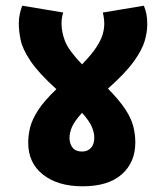

<svg xmlns="http://www.w3.org/2000/svg" viewBox="-20 -652 579 674"><path d="M455 -152Q455 -82 407.5 -40Q360 2 270 2Q183 2 131 -39Q79 -80 79 -151Q79 -178 86 -205.5Q93 -233 114 -265.5Q135 -298 178 -339Q115 -396 87 -438Q59 -480 52.5 -511.5Q46 -543 46 -570Q46 -587 49.5 -603Q53 -619 58 -632L202 -608Q199 -599 197.5 -589.5Q196 -580 196 -569Q196 -539 208.5 -507Q221 -475 268 -426Q302 -461 318.5 -486.5Q335 -512 340.5 -531.5Q346 -551 346 -568Q346 -587 341 -608L485 -632Q491 -618 494 -602.5Q497 -587 497 -567Q497 -540 488 -508.5Q479 -477 449.5 -436Q420 -395 359 -341Q400 -299 420.5 -267.5Q441 -236 448 -208Q455 -180 455 -152ZM224 -168Q224 -147 235 -133.5Q246 -120 268 -120Q287 -120 299 -132.5Q311 -145 311 -169Q311 -186 302.5 -206.5Q294 -227 268 -256Q241 -226 232.5 -206Q224 -186 224 -168Z"/></svg>

Font: Noto Sans Devanagari SemiCondensed ExtraBold
Style: Regular
Weight: 800
Width: 4
Designer: Jelle Bosma - Monotype Design Team
Foundry: Monotype Imaging Inc.
Version: Version 2.004; ttfautohint (v1.8.4.7-5d5b)